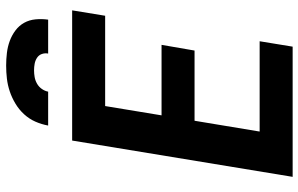

<svg xmlns="http://www.w3.org/2000/svg" viewBox="-198 -798 995 640"><g transform="rotate(-90 300.0 -477.5)"><path d="M31 0 152 -735H586L568 -625H267L236 -437H471L452 -327H218L182 -110H483L465 0ZM202 -815Q206 -837 215 -857.5Q224 -878 239.5 -895Q255 -912 275 -924Q295 -936 316 -943Q337 -950 358.5 -952.5Q380 -955 402 -955Q423 -955 444 -952.5Q465 -950 484 -943Q503 -936 519 -924Q535 -912 544.5 -895Q554 -878 556 -857Q558 -836 555 -815H442Q444 -826 440.5 -836Q437 -846 428 -852Q419 -858 408 -860Q397 -862 386 -862Q375 -862 363.5 -860Q352 -858 341.5 -852Q331 -846 324 -836Q317 -826 315 -815Z"/></g></svg>

Font: Iosevka Curly XBdEx
Style: Italic
Weight: 800
Width: 7
Italic angle: -9°
Monospace: yes
Designer: Belleve Invis
Foundry: Belleve Invis
Version: Version 11.1.0; ttfautohint (v1.8.3)